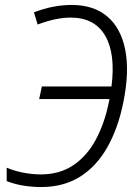

<svg xmlns="http://www.w3.org/2000/svg" viewBox="-20 -745 556 775"><path d="M145 10Q112 10 76 4.5Q40 -1 7 -14V-68Q38 -55 74 -48Q110 -41 145 -41Q220 -41 275 -77.5Q330 -114 366 -180Q402 -246 420 -335Q421 -340 422 -345H138L149 -396H430Q447 -528 404.5 -601Q362 -674 265 -674Q206 -674 132 -646L117 -695Q193 -725 270 -725Q358 -725 413 -678.5Q468 -632 485.5 -544Q503 -456 478 -333Q457 -228 413.5 -151Q370 -74 303.5 -32Q237 10 145 10Z"/></svg>

Font: Noto Sans SemiCondensed Light
Style: Italic
Weight: 300
Width: 4
Italic angle: -12°
Designer: Monotype Design Team
Foundry: Monotype Imaging Inc.
Version: Version 2.013; ttfautohint (v1.8.4.7-5d5b)